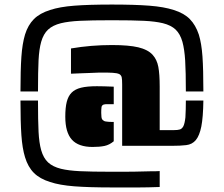

<svg xmlns="http://www.w3.org/2000/svg" viewBox="-20 -716 984 844"><path d="M90 -564Q103 -606 129 -632Q155 -658 200 -672Q242 -686 306.5 -691Q371 -696 472 -696Q572 -696 636.5 -691Q701 -686 744 -672Q789 -658 814.5 -632Q840 -606 854 -564Q866 -525 870 -468Q874 -411 874 -314H797Q797 -400 794 -449.5Q791 -499 782 -532Q772 -567 752 -586Q732 -605 696 -614Q663 -622 613 -624.5Q563 -627 472 -627Q381 -627 331 -624.5Q281 -622 248 -614Q212 -605 191.5 -586Q171 -567 161 -532Q152 -500 149.5 -451.5Q147 -403 147 -314H70Q70 -408 74 -466Q78 -524 90 -564ZM517 -345Q517 -367 515 -376Q513 -385 505 -390Q495 -395 475 -396Q462 -397 418 -397Q405 -397 369 -395L340 -394L292 -392V-503Q380 -518 472 -518Q546 -518 588 -508Q630 -498 651 -475Q670 -454 676 -422Q682 -390 682 -335V-144H744Q762 -144 771 -147Q780 -150 786 -161Q792 -173 795 -200Q797 -234 797 -274H874Q873 -201 865 -160Q857 -120 841 -100.5Q825 -81 798 -78Q773 -75 735 -75H517ZM267 -203Q267 -243 273.5 -268.5Q280 -294 295 -309Q310 -324 336.5 -330.5Q363 -337 406 -337Q434 -337 480 -335V-258H445Q426 -257 426 -242Q425 -237 425 -220Q425 -209 426 -201Q427 -193 431 -189Q437 -183 445 -182Q457 -180 472 -180H480V-95Q461 -79 439.5 -74.5Q418 -70 387 -70Q325 -70 296 -102Q267 -134 267 -203ZM200 84Q155 70 129 44Q103 18 90 -25Q78 -64 74 -122Q70 -180 70 -274H147Q147 -185 149.5 -136.5Q152 -88 161 -56Q171 -21 191.5 -2Q212 17 248 26Q281 34 331 36.5Q381 39 472 39H524Q567 39 639 37Q671 37 682 36V106Q628 108 591 108H472Q371 108 306.5 103Q242 98 200 84Z"/></svg>

Font: Saira Stencil One
Style: Regular
Weight: 400
Designer: Hector Gatti with collaboration of the Omnibus-Type team
Foundry: Omnibus-Type
Version: Version 1.004